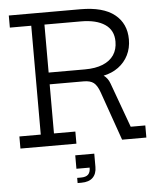

<svg xmlns="http://www.w3.org/2000/svg" viewBox="-63 -806 902 1081"><g transform="rotate(-5 388.5 -265.0)"><path d="M464.1 -393.1Q499.9 -389 526.8 -370.7Q553.8 -352.4 565.1 -320.1L656.8 -68.4H739.3V0H602.2L504.9 -276.9Q491.2 -315.6 471.8 -330.8Q452.3 -345.9 414.8 -345.9H377.9ZM295.5 -683.6V-752H431.9Q560.3 -752 624.9 -700.5Q689.5 -648.9 689.5 -559Q689.5 -510.3 669.8 -470.7Q650.1 -431.1 613.8 -404.3Q577.4 -377.5 526.9 -367.3V-354.1L428.7 -345.9H212.6V-412.4H427.9Q488.2 -412.4 529.5 -429.3Q570.9 -446.3 592.1 -477.8Q613.2 -509.4 613.2 -553.7Q613.2 -618.1 564.4 -650.9Q515.7 -683.6 428.9 -683.6ZM27.6 -683.6V-752H344V-683.6H223.1V-68.4H344V0H27.6V-68.4H148.5V-683.6ZM331.7 64.8H439.2V119.8L411.3 140.8H331.7ZM406.4 75.2H439.2V139.7Q439.2 178.5 417.5 200Q395.8 221.5 353.1 221.5H331.4V192.3H353.1Q381 192.3 393.7 179.8Q406.4 167.3 406.4 141Z"/></g></svg>

Font: Hepta Slab ExtraLight
Style: Regular
Weight: 200
Designer: Michael LaGattuta
Foundry: Michael LaGattuta
Version: Version 1.100